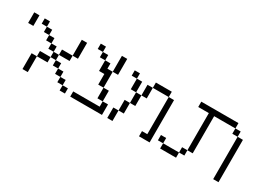

<svg xmlns="http://www.w3.org/2000/svg" viewBox="-21 -505 1042 765"><g transform="rotate(30 499.5 -122.0)"><path d="M0 -170.4V-219.2H23.9V-170.4Z M243.2 0V-23.9H267.6V0ZM218.8 -23.9V-48.3H243.2V-23.9ZM72.3 0V-72.8H96.7V0ZM194.3 -48.3V-72.8H218.8V-48.3ZM96.7 -72.8V-97.2H145.5V-72.8ZM169.9 -72.8V-97.2H194.3V-72.8ZM145.5 -97.2V-121.6H169.9V-97.2ZM121.1 -121.6V-146H145.5V-121.6ZM169.9 -121.6V-146H218.8V-121.6ZM96.7 -146V-170.4H121.1V-146ZM72.3 -170.4V-194.8H96.7V-170.4ZM48.3 -194.8V-219.2H72.3V-194.8ZM218.8 -146V-219.2H243.2V-146Z M292 0V-23.9H413.6V-48.3H438V0ZM389.2 -48.3V-97.2H413.6V-48.3ZM364.7 -97.2V-146H340.3V-194.8H364.7V-170.4H389.2V-97.2ZM315.9 -194.8V-219.2H340.3V-194.8ZM292 -219.2V-243.7H315.9V-219.2ZM389.2 -170.4V-243.7H413.6V-170.4Z M462.4 0V-48.3H486.3V0ZM486.3 -48.3V-97.2H510.7V-48.3ZM510.7 -97.2V-146H535.2V-97.2ZM486.3 -146V-194.8H510.7V-146ZM535.2 -146V-194.8H559.6V-146ZM608.4 0V-23.9H632.8V-194.8H657.2V0ZM462.4 -194.8V-219.2H486.3V-194.8ZM559.6 -194.8V-219.2H632.8V-194.8Z M705.6 0V-23.9H778.8V0ZM681.6 -23.9V-48.3H705.6V-23.9ZM778.8 -23.9V-48.3H803.2V-23.9ZM949.7 0V-194.8H974.1V0ZM925.3 -194.8V-219.2H949.7V-194.8ZM803.2 -48.3V-219.2H754.4V-243.7H925.3V-219.2H827.6V-48.3Z"/></g></svg>

Font: FS Mondwest Regular
Style: Regular
Weight: 400
Designer: NZWStudios2024
Foundry: https://fontstruct.com
Version: Version 1.0